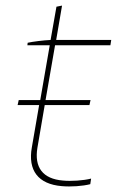

<svg xmlns="http://www.w3.org/2000/svg" viewBox="-20 -663 433 687"><path d="M201 3C234 6 276 3 303 -4L306 -24C279 -17 234 -14 205 -17C133 -23 102 -64 114 -135L140 -287H300L304 -305H143L177 -501H375L378 -520H181L202 -643L182 -639L161 -520C136 -519 97 -514 79 -510L78 -501H158L124 -305H47L43 -287H120L94 -136C79 -53 117 -4 201 3Z"/></svg>

Font: Fixel Display Thin
Style: Italic
Weight: 100
Italic angle: -10°
Designer: AlfaBravo + MacPaw
Foundry: Kyrylo Tkachov, Marchela Mozhyna, Serhii Makarenko, Maria Weinstein, Zakhar Kryvoshyya
Version: Version 1.210;Glyphs 3.2 (3217)